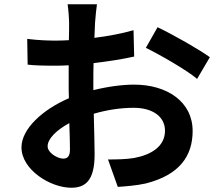

<svg xmlns="http://www.w3.org/2000/svg" viewBox="-20 -832 1040 903"><path d="M436 -812H298C301 -794 305 -745 305 -724C305 -707 305 -678 304 -643C284 -642 264 -641 246 -641C210 -641 167 -642 108 -649L110 -528C144 -524 183 -523 250 -523C266 -523 284 -524 303 -525C303 -497 303 -469 303 -441C303 -418 303 -394 304 -370C181 -317 81 -226 81 -139C81 -33 218 51 315 51C381 51 425 18 425 -106C425 -140 423 -218 421 -297C482 -315 547 -325 609 -325C696 -325 756 -285 756 -217C756 -144 692 -104 611 -89C576 -83 533 -82 488 -82L534 47C575 44 619 41 665 31C824 -9 886 -98 886 -216C886 -354 765 -434 611 -434C556 -434 487 -425 419 -408C419 -421 419 -433 419 -445C419 -474 419 -505 420 -535C485 -543 554 -553 611 -566L608 -690C556 -675 490 -662 424 -654C425 -679 426 -703 427 -725C429 -751 433 -794 436 -812ZM721 -704 666 -607C728 -577 859 -502 907 -461L967 -563C914 -601 798 -667 721 -704ZM204 -144C204 -179 245 -220 306 -253C308 -199 309 -153 309 -128C309 -94 295 -86 277 -86C251 -86 204 -113 204 -144Z"/></svg>

Font: Source Han Sans CN
Style: Bold
Weight: 700
Designer: Ryoko NISHIZUKA 西塚涼子 (kana, bopomofo & ideographs); Paul D. Hunt (Latin, Greek & Cyrillic); Sandoll Communications 산돌커뮤니
Foundry: Adobe
Version: Version 2.001;hotconv 1.0.107;makeotfexe 2.5.65593